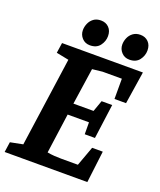

<svg xmlns="http://www.w3.org/2000/svg" viewBox="-155 -926 849 1020"><g transform="rotate(20 269.0 -416.0)"><path d="M-4.5 0 3.8 -58 74.8 -72 146 -576 75.6 -590 84.1 -648H541.2L512.8 -464.2H447.5V-578.7H338.7L281.2 -572.3L250.9 -366.4H364.7L387.2 -429.7H447.1L420.8 -234H363.1L362.6 -301.3H242L210.8 -75.9Q230.2 -72.1 251.3 -70.7Q272.4 -69.3 290.1 -69.3H384.3L424.7 -179.8H484.8L462.9 0ZM449.8 -687.3Q422.3 -687.3 404.9 -706.2Q387.4 -725 387.4 -750.8Q387.4 -769.7 395.5 -788.5Q403.6 -807.3 420.3 -819.5Q437 -831.7 461.2 -831.7Q489 -831.7 506.6 -813.8Q524.2 -795.9 524.2 -765.8Q524.2 -736.3 505.6 -711.8Q487 -687.3 449.8 -687.3ZM226.6 -687.3Q199.1 -687.3 181.8 -706.2Q164.5 -725 164.5 -750.8Q164.5 -769.7 172.6 -788.5Q180.6 -807.3 197 -819.5Q213.3 -831.7 238.3 -831.7Q266 -831.7 283.6 -813.8Q301.2 -795.9 301.2 -765.8Q301.2 -736.3 282.6 -711.8Q264 -687.3 226.6 -687.3Z"/></g></svg>

Font: Faustina Light
Style: Italic
Weight: 300
Italic angle: -8°
Designer: Alfonso Garcia
Foundry: http://www.omnibus-type.com
Version: Version 1.200